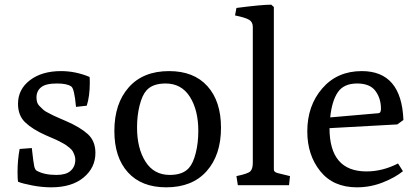

<svg xmlns="http://www.w3.org/2000/svg" viewBox="-20 -792 1778 821"><path d="M57 -15Q55 -28 55 -56Q55 -108 64 -155L116 -159Q123 -95 126.5 -80.5Q130 -66 137 -62Q169 -44 221 -44Q261 -44 280 -60Q302 -78 302 -109Q302 -119 298.5 -128.5Q295 -138 291 -145Q287 -152 278 -159.5Q269 -167 262.5 -171.5Q256 -176 242.5 -183Q229 -190 222 -193.5Q215 -197 198 -204Q181 -211 175 -214Q119 -239 88 -268.5Q57 -298 57 -348Q57 -410 108 -449Q159 -488 241 -488Q303 -488 363 -463Q364 -455 364 -439Q364 -381 351 -340L305 -335Q298 -413 285 -422Q267 -435 224 -435Q175 -435 156 -419Q136 -403 136 -375Q136 -364 139 -354.5Q142 -345 151 -336.5Q160 -328 165.5 -322.5Q171 -317 187 -309Q203 -301 209.5 -297.5Q216 -294 236.5 -285.5Q257 -277 263 -274Q323 -248 355.5 -218.5Q388 -189 388 -138Q388 -75 337.5 -33Q287 9 199 9Q160 9 118 1Q76 -7 57 -15Z M469 -232Q469 -349 530.5 -418.5Q592 -488 703 -488Q809 -488 867 -423.5Q925 -359 925 -246Q925 -129 863.5 -60Q802 9 691 9Q585 9 527 -55Q469 -119 469 -232ZM706 -44Q762 -44 788 -74Q806 -94 817 -137.5Q828 -181 828 -232Q828 -321 792 -378Q756 -435 688 -435Q632 -435 606 -405Q588 -385 577 -341.5Q566 -298 566 -247Q566 -158 602 -101Q638 -44 706 -44Z M997 0 991 -39Q1040 -49 1050.5 -59.5Q1061 -70 1061 -96V-677Q1061 -698 1045 -707.5Q1029 -717 985 -726L991 -758Q1098 -772 1140 -772L1151 -762V-72Q1151 -65 1152 -62Q1153 -59 1157.5 -56Q1162 -53 1171 -51L1220 -39L1216 0Z M1294 -230Q1294 -340 1358 -414Q1422 -488 1527 -488Q1697 -488 1705 -279L1679 -260L1389 -244Q1389 -59 1547 -59Q1616 -59 1682 -93L1703 -60Q1670 -33 1617 -12Q1564 9 1506 9Q1405 9 1349.5 -60Q1294 -129 1294 -230ZM1392 -290 1599 -308Q1609 -309 1609 -327Q1609 -371 1585.5 -403Q1562 -435 1507 -435Q1450 -435 1424.5 -397.5Q1399 -360 1392 -290Z"/></svg>

Font: Poly
Style: Regular
Weight: 400
Designer: Jos Nicols Silva Schwarzenberg
Foundry: Jose Nicolas Silva Schwarzenberg
Version: Version 1.001